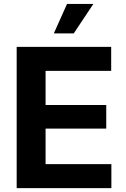

<svg xmlns="http://www.w3.org/2000/svg" viewBox="-20 -969 647 989"><path d="M65.9 -727.5H552.7V-604H214.8V-428.2H527.3V-306.6H214.8V-123.5H553.7V0H65.9ZM325.2 -948.7H460.9L359.9 -796.9H257.3Z"/></svg>

Font: Inter RS Variable
Style: Regular
Weight: 400
Designer: Rasmus Andersson (customised by Maria Ramos and Noel Pretorius)
Foundry: rsms
Version: Version 3.001;Glyphs 3.2.3 (3260)